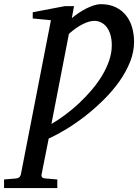

<svg xmlns="http://www.w3.org/2000/svg" viewBox="-93 -701 675 938"><path d="M453.1 -479.5Q453.1 -510.3 446 -532.7Q439 -555.2 427.2 -569.8Q415.5 -584.5 400.1 -591.8Q384.8 -599.1 368.2 -599.1Q343.3 -599.1 310.8 -582.8Q278.3 -566.4 243.7 -535.6L158.2 -95.2Q190.9 -114.3 225.6 -140.1Q260.3 -166 293 -196.5Q325.7 -227.1 354.7 -261.2Q383.8 -295.4 405.8 -331.8Q427.7 -368.2 440.4 -405.5Q453.1 -442.9 453.1 -479.5ZM562 -496.6Q562 -447.8 542.5 -398.7Q522.9 -349.6 490 -303.2Q457 -256.8 414.3 -214.4Q371.6 -171.9 325.4 -135.7Q279.3 -99.6 232.4 -71Q185.5 -42.5 145 -24.4L109.9 151.9Q108.4 159.2 112.3 164.6Q116.2 169.9 129.9 170.9L187 175.8V217.8H-73.2V175.8L-15.1 170.9Q4.4 169.4 8.8 151.9L155.8 -602.1L66.9 -610.8V-641.1L223.1 -670.9H268.6L257.8 -612.3Q272 -624.5 290 -636.7Q308.1 -648.9 327.1 -658.7Q346.2 -668.5 365 -674.6Q383.8 -680.7 398.9 -680.7Q441.4 -680.7 472.4 -665.5Q503.4 -650.4 523.2 -625.2Q543 -600.1 552.5 -566.7Q562 -533.2 562 -496.6Z"/></svg>

Font: Charis SIL Eur
Style: Italic
Weight: 400
Italic angle: -11°
Foundry: SIL International
Version: Version 5.000